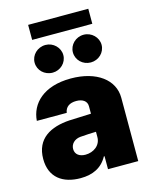

<svg xmlns="http://www.w3.org/2000/svg" viewBox="-130 -967 833 1060"><g transform="rotate(-15 286.0 -437.5)"><path d="M199.2 -593.8C243.2 -593.8 280.3 -628.9 280.3 -672.9C280.3 -715.8 243.2 -752 199.2 -752C152.3 -752 116.2 -715.8 116.2 -672.9C116.2 -628.9 152.3 -593.8 199.2 -593.8ZM417 -593.8C461.9 -593.8 499 -628.9 499 -672.9C499 -715.8 461.9 -752 417 -752C371.1 -752 335 -715.8 335 -672.9C335 -628.9 371.1 -593.8 417 -593.8ZM479.5 -883.8H135.7V-797.9H479.5ZM24.4 -146.5C24.4 -41 95.7 8.8 197.3 8.8C267.6 8.8 320.3 -16.6 351.6 -74.2H355.5V0H528.3V-362.3C528.3 -464.8 433.6 -537.1 286.1 -537.1C129.9 -537.1 51.8 -456.1 44.9 -359.4H215.8C220.7 -392.6 245.1 -409.2 283.2 -409.2C319.3 -409.2 343.8 -392.6 343.8 -363.3V-320.3L219.7 -315.4C111.3 -308.6 24.4 -263.7 24.4 -146.5ZM198.2 -157.2C198.2 -185.5 219.7 -208 252.9 -211.9C277.3 -214.4 326.2 -216.3 344.7 -216.8V-188.5C345.7 -138.7 302.7 -109.4 256.8 -109.4C222.7 -109.4 198.2 -126 198.2 -157.2Z"/></g></svg>

Font: Pretendard Black
Style: Regular
Weight: 900
Designer: Base glyphs from Inter by Rasmus Andersson; Hangeul glyphs from Noto Sans CJK(Source Han Sans) by Jang Soo-young and Kan
Foundry: Kil Hyung-jin
Version: Version 1.309;Glyphs 3.2 (3225)